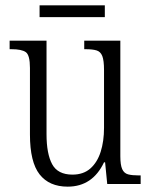

<svg xmlns="http://www.w3.org/2000/svg" viewBox="-20 -688 566 718"><path d="M233 10Q164 10 128 -36Q92 -82 92 -185V-434Q92 -482 76.5 -493Q61 -504 23 -504H16V-536H154V-186Q154 -113 175 -74Q196 -35 251 -35Q292 -35 318 -58Q344 -81 356.5 -120.5Q369 -160 369 -210V-426Q369 -462 362.5 -478.5Q356 -495 341 -499.5Q326 -504 300 -504H295V-536H430V-104Q430 -71 437 -55.5Q444 -40 459 -36Q474 -32 499 -32H506V0H381L373 -81H369Q326 10 233 10ZM128 -624V-668H372V-624Z"/></svg>

Font: Noto Serif Lao Condensed Light
Style: Regular
Weight: 300
Width: 3
Designer: Monotype Design Team
Foundry: Monotype Imaging Inc.
Version: Version 2.003; ttfautohint (v1.8.4.7-5d5b)